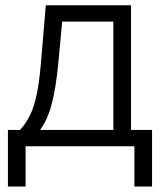

<svg xmlns="http://www.w3.org/2000/svg" viewBox="-20 -550 618 722"><path d="M9.8 -61.5H55.7Q78.6 -86.9 93.8 -118.7Q108.9 -150.4 118.4 -196.5Q127.9 -242.7 133.8 -311.5L152.3 -530.3H472.7V-61.5H551.8V151.4H485.4V0H76.2V151.4H9.8ZM406.2 -61.5V-468.8H213.9L199.2 -311.5Q190.4 -220.7 175 -160.9Q159.7 -101.1 130.9 -61.5Z"/></svg>

Font: Pretendard Light
Style: Regular
Weight: 300
Designer: Base glyphs from Inter by Rasmus Andersson; Hangeul glyphs from Noto Sans CJK(Source Han Sans) by Jang Soo-young and Kan
Foundry: Kil Hyung-jin
Version: Version 1.309